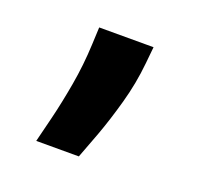

<svg xmlns="http://www.w3.org/2000/svg" viewBox="-64 -168 431 415"><g transform="rotate(20 151.5 39.5)"><path d="M224.8 -99.4 220.9 -60.4Q216.3 -13.5 203.3 33.2Q190.3 79.9 176.3 117.9Q162.3 155.9 153.8 177.6H55.8Q61.1 156.6 70.3 119.1Q79.5 81.7 87.7 35.2Q95.9 -11.4 98 -59.7L99.8 -99.4Z"/></g></svg>

Font: InterMG
Style: Bold
Weight: 700
Designer: Rasmus Andersson
Foundry: rsms
Version: Version 3.019;December 26, 2023;FontCreator 15.0.0.2955 64-b